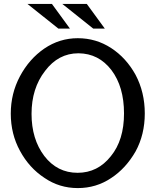

<svg xmlns="http://www.w3.org/2000/svg" viewBox="-20 -940 793 980"><path d="M337 -794 245 -920H120L278 -794ZM515 -794 423 -920H298L456 -794ZM207 -32Q283 20 377 20Q471 20 547 -31Q622 -80 672 -167Q719 -253 719 -361Q719 -469 672 -558Q624 -645 547 -695Q470 -745 377 -745Q284 -745 206 -692Q129 -639 82 -551Q35 -463 35 -360Q35 -256 82 -170Q129 -83 207 -32ZM381 -668Q484 -667 549 -582Q613 -497 613 -361Q613 -225 546 -143Q479 -58 376 -58Q272 -58 206 -144Q141 -230 141 -359Q141 -489 210 -578Q278 -668 380 -668Z"/></svg>

Font: Sawarabi Gothic
Style: Regular
Weight: 400
Designer: mshio (mshio@users.sourceforge.jp)
Version: Version 20141215